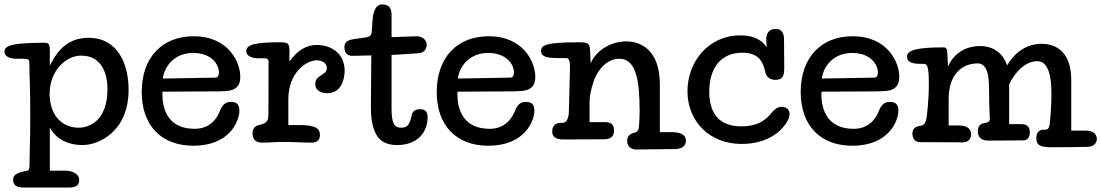

<svg xmlns="http://www.w3.org/2000/svg" viewBox="-42 -641 4950 863"><path d="M182 -413C182 -444 176 -449 157 -449C-11 -449 -22 -429 -22 -408C-22 -383 13 -377 30 -377H56C88 -377 90 -374 90 -355C90 -300 94 -259 94 -124C94 -7 91 33 91 86C91 122 89 124 80 126C44 134 17 140 17 166C17 193 35 202 62 202H267C293 202 314 195 314 170C314 138 282 126 247 126H182V-68C200 -34 242 11 330 11C399 11 536 -47 536 -238C536 -348 491 -471 356 -471C265 -471 217 -417 182 -346ZM181 -219C181 -320 251 -391 323 -391C412 -391 441 -316 441 -240C441 -99 360 -67 312 -67C230 -67 181 -131 181 -219Z M690 -288C697 -344 743 -403 826 -403C910 -403 942 -350 942 -316C942 -301 937 -292 924 -292ZM689 -229C697 -229 879 -230 894 -230C967 -230 993 -231 1011 -241C1031 -252 1038 -270 1038 -297C1038 -358 988 -478 828 -478C688 -478 595 -384 595 -227C595 -79 681 14 827 14C993 14 1034 -100 1034 -143C1034 -176 1018 -183 993 -183C971 -183 956 -167 948 -146C935 -111 904 -62 833 -62C716 -62 688 -146 688 -218C688 -220 688 -226 689 -229Z M1507 -323C1507 -410 1435 -439 1383 -439C1330 -439 1290 -409 1259 -364V-413C1259 -448 1250 -451 1215 -451C1105 -451 1065 -440 1065 -412C1065 -385 1098 -379 1120 -379H1150C1160 -379 1165 -373 1165 -365C1165 -193 1165 -150 1164 -118C1163 -89 1143 -84 1122 -79C1100 -74 1093 -59 1093 -42C1093 -22 1102 0 1134 0C1174 0 1192 -3 1234 -3C1274 -3 1317 0 1359 0C1385 0 1396 -13 1396 -35C1396 -66 1371 -79 1302 -79H1254V-195C1254 -314 1334 -370 1382 -370C1407 -370 1427 -357 1427 -335C1427 -300 1375 -306 1375 -264C1375 -233 1403 -222 1429 -222C1488 -222 1507 -278 1507 -323Z M1625 -165C1625 -128 1627 -70 1653 -30C1671 -3 1700 11 1743 11C1834 11 1880 -46 1880 -114C1880 -137 1871 -150 1847 -150C1825 -150 1813 -143 1808 -121C1798 -78 1789 -67 1760 -67C1731 -67 1718 -86 1718 -152V-394C1757 -396 1801 -399 1842 -402C1855 -403 1876 -414 1876 -439C1876 -467 1849 -478 1833 -478C1819 -478 1734 -474 1718 -474V-575C1718 -615 1696 -621 1675 -621C1660 -621 1648 -612 1640 -590C1632 -569 1631 -532 1629 -500C1628 -480 1618 -475 1598 -472L1547 -465C1527 -462 1506 -455 1506 -430C1506 -397 1525 -390 1542 -390C1566 -390 1602 -392 1627 -392Z M2016 -288C2023 -344 2069 -403 2152 -403C2236 -403 2268 -350 2268 -316C2268 -301 2263 -292 2250 -292ZM2015 -229C2023 -229 2205 -230 2220 -230C2293 -230 2319 -231 2337 -241C2357 -252 2364 -270 2364 -297C2364 -358 2314 -478 2154 -478C2014 -478 1921 -384 1921 -227C1921 -79 2007 14 2153 14C2319 14 2360 -100 2360 -143C2360 -176 2344 -183 2319 -183C2297 -183 2282 -167 2274 -146C2261 -111 2230 -62 2159 -62C2042 -62 2014 -146 2014 -218C2014 -220 2014 -226 2015 -229Z M2924 -260C2924 -427 2827 -455 2774 -455C2709 -455 2641 -420 2613 -357L2610 -415C2609 -445 2602 -451 2561 -451C2406 -451 2390 -437 2390 -411C2390 -387 2416 -380 2462 -380H2502C2515 -380 2520 -368 2520 -340C2520 -321 2515 -151 2515 -143C2515 -137 2515 -89 2487 -89H2476C2466 -89 2440 -83 2440 -51C2440 -17 2472 -14 2492 -14C2507 -14 2665 -15 2675 -15C2704 -15 2718 -30 2718 -53C2718 -87 2699 -92 2675 -92H2608V-186C2608 -224 2627 -278 2629 -283C2644 -323 2683 -377 2742 -377C2817 -377 2833 -279 2833 -143C2833 -118 2832 -105 2831 -86C2830 -61 2827 -48 2808 -44C2790 -40 2777 -29 2777 -7C2777 20 2799 31 2816 31C2826 31 2978 29 2990 29C3018 29 3041 19 3041 -8C3041 -41 3006 -47 2978 -47H2924Z M3404 -428C3375 -473 3326 -482 3286 -482C3141 -482 3048 -362 3048 -231C3048 -98 3145 6 3291 6C3412 6 3476 -55 3499 -100C3505 -111 3507 -124 3507 -130C3507 -146 3494 -161 3472 -161C3450 -161 3435 -145 3421 -128C3395 -97 3358 -73 3291 -73C3188 -73 3146 -134 3146 -229C3146 -329 3193 -404 3294 -404C3376 -404 3389 -355 3399 -313C3402 -301 3414 -282 3443 -282C3474 -282 3483 -297 3483 -335C3483 -347 3482 -456 3482 -463C3482 -486 3476 -511 3444 -511C3412 -511 3402 -487 3402 -465C3402 -457 3403 -443 3404 -428Z M3652 -288C3659 -344 3705 -403 3788 -403C3872 -403 3904 -350 3904 -316C3904 -301 3899 -292 3886 -292ZM3651 -229C3659 -229 3841 -230 3856 -230C3929 -230 3955 -231 3973 -241C3993 -252 4000 -270 4000 -297C4000 -358 3950 -478 3790 -478C3650 -478 3557 -384 3557 -227C3557 -79 3643 14 3789 14C3955 14 3996 -100 3996 -143C3996 -176 3980 -183 3955 -183C3933 -183 3918 -167 3910 -146C3897 -111 3866 -62 3795 -62C3678 -62 3650 -146 3650 -218C3650 -220 3650 -226 3651 -229Z M4773 -282C4773 -396 4716 -444 4640 -444C4578 -444 4523 -412 4485 -347C4465 -404 4422 -434 4362 -434C4297 -434 4243 -399 4219 -341L4216 -406C4215 -423 4210 -428 4199 -428C4095 -428 4035 -419 4035 -388C4035 -367 4047 -354 4096 -354H4109C4124 -354 4133 -350 4133 -264C4133 -186 4124 -119 4122 -108C4116 -79 4106 -77 4088 -74C4068 -71 4059 -57 4059 -41C4059 -21 4069 -2 4094 -2C4262 -2 4274 -1 4285 -1C4317 -1 4323 -25 4323 -37C4323 -58 4310 -77 4267 -77H4222V-197C4222 -303 4279 -356 4353 -356C4384 -356 4401 -325 4403 -265C4404 -235 4404 -204 4404 -202C4404 -163 4407 -122 4407 -109C4407 -99 4406 -92 4385 -88L4375 -86C4366 -84 4353 -74 4353 -50C4353 -28 4366 -9 4400 -9C4418 -9 4548 -10 4559 -10C4576 -10 4587 -24 4587 -47C4587 -62 4581 -83 4550 -83H4494V-262C4519 -314 4564 -366 4621 -366C4659 -366 4684 -325 4684 -220C4684 -166 4679 -107 4677 -89C4674 -61 4666 -58 4654 -58H4648C4627 -58 4616 -43 4616 -21C4616 10 4630 21 4686 21C4718 21 4826 20 4848 19C4875 18 4888 1 4888 -16C4888 -30 4881 -54 4837 -54H4773Z"/></svg>

Font: Life Savers
Style: ExtraBold
Weight: 800
Designer: Pablo Impallari, Rodrigo Fuenzalida, Brenda Gallo
Foundry: Pablo Impallari, Rodrigo Fuenzalida, Brenda Gallo
Version: Version 3.000